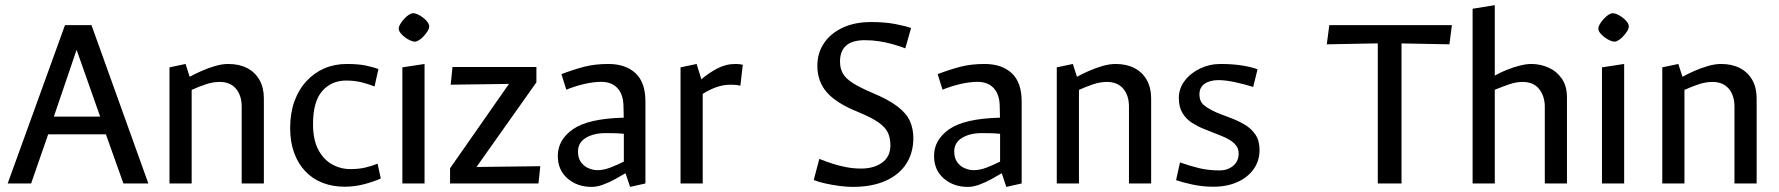

<svg xmlns="http://www.w3.org/2000/svg" viewBox="-20 -709 6874 742"><path d="M9.7 0 231.2 -612H333.5L553.3 0H456.9L389.3 -189.8H166.1L100.3 0ZM188.1 -258.3H367.1L276 -516.5Z M635 0V-448.7L697.1 -461.8L713 -412.2Q732.8 -423.2 759 -434.8Q785.2 -446.4 812.2 -454.1Q839.2 -461.8 861.8 -461.8Q904.3 -461.8 935.1 -445.9Q965.9 -429.9 982.8 -400Q999.7 -370.1 999.7 -329V0H914V-296.7Q914 -340.1 891.9 -366.2Q869.7 -392.4 828.9 -392.4Q802.1 -392.4 773.9 -382.7Q745.7 -373 720.7 -361.6V0Z M1312.2 12.6Q1265.2 12.6 1226.4 -2.6Q1187.6 -17.8 1159.7 -47.2Q1131.9 -76.5 1116.6 -118.8Q1101.3 -161 1101.3 -214.1Q1101.3 -271.8 1117.8 -317.5Q1134.4 -363.1 1164.4 -395.5Q1194.3 -427.9 1233.8 -444.9Q1273.3 -461.8 1320.1 -461.8Q1363.4 -461.8 1392.7 -455.9Q1422 -450 1442.5 -442L1427.4 -374.9Q1405.4 -383.7 1378.2 -390.7Q1351.1 -397.7 1317.7 -397.7Q1261.1 -397.7 1225.4 -357.3Q1189.7 -316.9 1189.7 -229Q1189.7 -169.5 1209.8 -131Q1229.9 -92.6 1262.9 -74.1Q1295.9 -55.5 1334.5 -55.5Q1365.9 -55.5 1390.9 -61.3Q1416 -67 1439.1 -76.5L1451.6 -19.4Q1427.2 -7.9 1389.1 2.4Q1350.9 12.6 1312.2 12.6Z M1535 0V-448.7L1620.7 -461.8V0ZM1582.9 -548Q1576.3 -548 1565.7 -552.6Q1555.1 -557.3 1545 -564.9Q1534.9 -572.5 1528 -581.2Q1521 -589.9 1521 -598Q1521 -606.3 1527.1 -616.4Q1533.1 -626.5 1542.1 -636.3Q1551 -646.2 1560.5 -652.1Q1570 -658 1576.8 -658Q1584.1 -658 1594.4 -653.4Q1604.6 -648.7 1614.7 -641.1Q1624.8 -633.5 1631.7 -624.4Q1638.6 -615.4 1638.6 -607Q1638.6 -598.7 1632.5 -588.7Q1626.3 -578.8 1617.6 -569.3Q1608.9 -559.8 1599.5 -553.9Q1590.2 -548 1582.9 -548Z M1719.3 0V-58.7L1946.9 -384.7L1721.7 -381.7L1728.7 -450H2053V-390.9L1821.5 -63.7L2068 -66.7L2061 0Z M2266.2 13.3Q2211.1 13.3 2173.4 -19.2Q2135.7 -51.8 2135.7 -106.2Q2135.7 -169 2194.7 -209.9Q2253.6 -250.8 2390.4 -254.2Q2390.1 -266.8 2390 -279.3Q2389.8 -291.8 2389.3 -304.2Q2387.5 -346.6 2365 -369.7Q2342.5 -392.7 2304 -392.7Q2273.9 -392.7 2238.3 -384.5Q2202.7 -376.2 2168.5 -362.5L2149.7 -422.5Q2196.8 -440.5 2238.2 -451.2Q2279.7 -461.8 2331.3 -461.8Q2397.4 -461.8 2435.8 -426.3Q2474.3 -390.7 2474.3 -317.1V0L2415 13.3L2397.4 -39.6Q2380.1 -29.1 2357 -16.5Q2333.9 -3.9 2310.4 4.7Q2286.9 13.3 2266.2 13.3ZM2289.2 -51.4Q2311.7 -51.4 2336.7 -60.6Q2361.6 -69.9 2390.9 -84.5V-191.9Q2374.2 -193.6 2356.6 -194.1Q2338.9 -194.6 2319.8 -194.6Q2274.5 -194.6 2244.1 -176.3Q2213.7 -158.1 2213.7 -123.3Q2213.7 -97.9 2225.5 -81.9Q2237.3 -65.8 2254.9 -58.6Q2272.4 -51.4 2289.2 -51.4Z M2610 0V-448.7L2672.1 -461.8L2690.5 -402.5Q2716.5 -425.2 2750.4 -443.5Q2784.4 -461.8 2822.2 -461.8Q2830.4 -461.8 2836.8 -461.1Q2843.3 -460.3 2850.6 -458.8L2841.2 -377.7Q2833.7 -379.7 2824.7 -380.7Q2815.8 -381.7 2804.3 -381.7Q2775.7 -381.7 2748.6 -372.2Q2721.6 -362.7 2695.7 -346.1V0Z M3275 13.3Q3252.5 13.3 3224.1 9.6Q3195.7 5.8 3169.2 -0.1Q3142.8 -6 3124.7 -13.3L3146.4 -95Q3174.1 -83.8 3200 -75.6Q3226 -67.4 3253 -62.5Q3280 -57.6 3308.3 -57.6Q3357.3 -57.6 3389.1 -80.6Q3421 -103.6 3421 -147.8Q3421 -175.1 3411.6 -195.8Q3402.3 -216.5 3375.3 -235.7Q3348.3 -254.8 3295.8 -276.4Q3212.1 -309.9 3175.4 -352.2Q3138.7 -394.5 3138.7 -454.9Q3138.7 -503.3 3163.6 -541.1Q3188.5 -579 3235.4 -601.4Q3282.3 -623.8 3346.7 -623.8Q3399.1 -623.8 3438.8 -616.3Q3478.4 -608.8 3500.9 -600.7L3478.6 -522.1Q3452.4 -532.1 3427 -539Q3401.5 -545.9 3375.7 -549.8Q3349.9 -553.7 3321.9 -553.7Q3226.3 -553.7 3226.3 -470.7Q3226.3 -443.7 3237.9 -424.1Q3249.6 -404.5 3276.6 -387.5Q3303.6 -370.6 3348.3 -351.4Q3413.1 -324.5 3447.9 -298Q3482.7 -271.4 3496.2 -241.6Q3509.7 -211.8 3509.7 -175.6Q3509.7 -118.2 3482.1 -75.7Q3454.5 -33.3 3401.9 -10Q3349.2 13.3 3275 13.3Z M3720.2 13.3Q3665.1 13.3 3627.4 -19.2Q3589.7 -51.8 3589.7 -106.2Q3589.7 -169 3648.7 -209.9Q3707.6 -250.8 3844.4 -254.2Q3844.1 -266.8 3844 -279.3Q3843.8 -291.8 3843.3 -304.2Q3841.5 -346.6 3819 -369.7Q3796.5 -392.7 3758 -392.7Q3727.9 -392.7 3692.3 -384.5Q3656.7 -376.2 3622.5 -362.5L3603.7 -422.5Q3650.8 -440.5 3692.2 -451.2Q3733.7 -461.8 3785.3 -461.8Q3851.4 -461.8 3889.8 -426.3Q3928.3 -390.7 3928.3 -317.1V0L3869 13.3L3851.4 -39.6Q3834.1 -29.1 3811 -16.5Q3787.9 -3.9 3764.4 4.7Q3740.9 13.3 3720.2 13.3ZM3743.2 -51.4Q3765.7 -51.4 3790.7 -60.6Q3815.6 -69.9 3844.9 -84.5V-191.9Q3828.2 -193.6 3810.6 -194.1Q3792.9 -194.6 3773.8 -194.6Q3728.5 -194.6 3698.1 -176.3Q3667.7 -158.1 3667.7 -123.3Q3667.7 -97.9 3679.5 -81.9Q3691.3 -65.8 3708.9 -58.6Q3726.4 -51.4 3743.2 -51.4Z M4064 0V-448.7L4126.1 -461.8L4142 -412.2Q4161.8 -423.2 4188 -434.8Q4214.2 -446.4 4241.2 -454.1Q4268.2 -461.8 4290.8 -461.8Q4333.3 -461.8 4364.1 -445.9Q4394.9 -429.9 4411.8 -400Q4428.7 -370.1 4428.7 -329V0H4343V-296.7Q4343 -340.1 4320.9 -366.2Q4298.7 -392.4 4257.9 -392.4Q4231.1 -392.4 4202.9 -382.7Q4174.7 -373 4149.7 -361.6V0Z M4669.3 12.6Q4627.5 12.6 4588.9 4.3Q4550.3 -4 4525 -12.8L4540.2 -81.3Q4578.9 -67.5 4614.9 -59Q4650.8 -50.4 4693.8 -50.4Q4723.6 -50.4 4745.2 -67.8Q4766.8 -85.2 4766.8 -115.9Q4766.8 -134.5 4756.8 -147Q4746.7 -159.6 4731.2 -168.8Q4715.6 -178 4698.2 -184.7L4632.3 -210.9Q4609.2 -220.1 4587.1 -234Q4564.9 -247.9 4550.3 -271.3Q4535.7 -294.7 4535.7 -330Q4535.7 -367.1 4558.4 -396.9Q4581 -426.7 4617.9 -444.3Q4654.8 -461.8 4697.3 -461.8Q4745.4 -461.8 4783.9 -455.3Q4822.4 -448.8 4839.8 -440.8L4823 -373Q4787 -384.3 4751.2 -391.8Q4715.4 -399.4 4689.3 -399.4Q4656.2 -399.4 4635.8 -385.6Q4615.3 -371.8 4615.3 -344.5Q4615.3 -317.2 4632.2 -303Q4649.1 -288.7 4683.4 -273.3L4740.7 -251.3Q4767 -241.1 4791.4 -226.6Q4815.7 -212.2 4831.7 -188.8Q4847.6 -165.4 4847.6 -128.9Q4847.6 -87.3 4824.6 -55.1Q4801.6 -23 4761.5 -5.2Q4721.4 12.6 4669.3 12.6Z M5304.6 0V-541.4L5107.5 -537.7L5117.2 -612H5591L5581.4 -537.7L5396.3 -541.2V0Z M5671 0V-675.2L5756.7 -689.1V-417Q5777.7 -428.7 5802.6 -438.8Q5827.6 -448.9 5853 -455.4Q5878.5 -461.8 5897.8 -461.8Q5932.5 -461.8 5964.2 -447.8Q5995.8 -433.8 6015.8 -405.1Q6035.7 -376.5 6035.7 -331.2V0H5950V-296.7Q5950 -336.6 5928.5 -364.5Q5907 -392.4 5863.7 -392.4Q5839.6 -392.4 5812.2 -383.1Q5784.7 -373.7 5756.7 -362.1V0Z M6171 0V-448.7L6256.7 -461.8V0ZM6218.9 -548Q6212.3 -548 6201.7 -552.6Q6191.1 -557.3 6181 -564.9Q6170.9 -572.5 6164 -581.2Q6157 -589.9 6157 -598Q6157 -606.3 6163.1 -616.4Q6169.1 -626.5 6178.1 -636.3Q6187 -646.2 6196.5 -652.1Q6206 -658 6212.8 -658Q6220.1 -658 6230.4 -653.4Q6240.6 -648.7 6250.7 -641.1Q6260.8 -633.5 6267.7 -624.4Q6274.6 -615.4 6274.6 -607Q6274.6 -598.7 6268.5 -588.7Q6262.3 -578.8 6253.6 -569.3Q6244.9 -559.8 6235.5 -553.9Q6226.2 -548 6218.9 -548Z M6404 0V-448.7L6466.1 -461.8L6482 -412.2Q6501.8 -423.2 6528 -434.8Q6554.2 -446.4 6581.2 -454.1Q6608.2 -461.8 6630.8 -461.8Q6673.3 -461.8 6704.1 -445.9Q6734.9 -429.9 6751.8 -400Q6768.7 -370.1 6768.7 -329V0H6683V-296.7Q6683 -340.1 6660.9 -366.2Q6638.7 -392.4 6597.9 -392.4Q6571.1 -392.4 6542.9 -382.7Q6514.7 -373 6489.7 -361.6V0Z"/></svg>

Font: Ancizar Sans Thin
Style: Regular
Weight: 100
Designer: Cesar Puertas, Viviana Monsalve, Julian Moncada, Julian Prieto, Jose Castro, Mariel Hernandez, Felipe Aragon, Sara Alarc
Version: Version 8.100